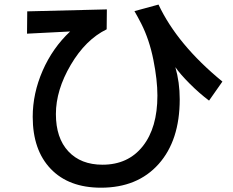

<svg xmlns="http://www.w3.org/2000/svg" viewBox="-20 -787 1040 857"><path d="M100.6 -636.7 101.6 -736.3 457 -745.1 456.1 -656.2Q362.3 -610.4 295.9 -497.6Q229.5 -384.8 229.5 -277.8Q229.5 -170.9 285.2 -111.3Q340.8 -51.8 437.5 -51.8Q551.8 -51.8 617.2 -134.3Q682.6 -216.8 682.6 -360.4Q682.6 -429.7 664.6 -520Q646.5 -610.4 610.4 -681.6Q593.8 -713.9 580.1 -737.3L687.5 -766.6Q771.5 -587.9 972.7 -422.9L913.1 -337.9Q869.1 -371.1 826.7 -413.6Q784.2 -456.1 762.7 -487.3Q782.2 -419.9 782.2 -343.8Q782.2 -160.2 688 -54.7Q593.8 50.8 430.7 50.8Q287.1 50.8 206.5 -33.2Q126 -117.2 126 -265.6Q126 -370.1 170.4 -471.7Q214.8 -573.2 293 -646.5Z"/></svg>

Font: GenEi M Gothic v2 Medium
Style: Regular
Weight: 500
Version: Version 2.0